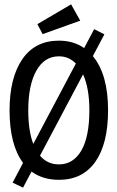

<svg xmlns="http://www.w3.org/2000/svg" viewBox="-20 -816 540 883"><path d="M86 47 38 24 86 -67Q24 -150 24 -309Q24 -458 82.5 -543.5Q141 -629 251 -629Q318 -629 367 -595L413 -682L460 -658L407 -558Q477 -474 477 -309Q477 -155 418.5 -72Q360 11 251 11Q177 11 125 -27ZM110 -309Q110 -215 133 -154L329 -524Q296 -557 251 -557Q184 -557 147 -490.5Q110 -424 110 -309ZM251 -60Q317 -60 354 -123.5Q391 -187 391 -309Q391 -410 362 -474L164 -100Q198 -60 251 -60ZM176 -659 152 -705 307 -796 349 -721Z"/></svg>

Font: Inconsolata Medium
Style: Regular
Weight: 500
Monospace: yes
Designer: Raph Levien, Cyreal, Brenton Simpson
Foundry: Raph Levien, Cyreal, Google
Version: Version 3.001; ttfautohint (v1.8.2.53-6de2)